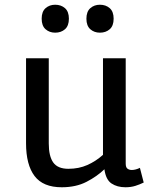

<svg xmlns="http://www.w3.org/2000/svg" viewBox="-20 -776 657 811"><path d="M90 0ZM511 -85Q511 -69 518.5 -63.5Q526 -58 537 -58Q545 -58 554 -60.5Q563 -63 571 -67L587 -5Q571 3 552 9Q533 15 510 15Q475 15 451 -1Q427 -17 421 -61Q390 -31 345.5 -8Q301 15 241 15Q162 15 126 -32.5Q90 -80 90 -171V-530H186V-170Q186 -116 205 -89.5Q224 -63 269 -63Q313 -63 349 -79Q385 -95 415 -122V-530H511ZM156 -697Q156 -727 172.5 -741.5Q189 -756 213 -756Q238 -756 254.5 -741.5Q271 -727 271 -697Q271 -667 254.5 -652.5Q238 -638 213 -638Q189 -638 172.5 -652.5Q156 -667 156 -697ZM345 -697Q345 -727 361.5 -741.5Q378 -756 402 -756Q427 -756 443.5 -741.5Q460 -727 460 -697Q460 -667 443.5 -652.5Q427 -638 402 -638Q378 -638 361.5 -652.5Q345 -667 345 -697Z"/></svg>

Font: Orienta
Style: Regular
Weight: 400
Designer: Eduardo Rodriguez Tunni
Foundry: Eduardo Rodriguez Tunni
Version: Version 1.001